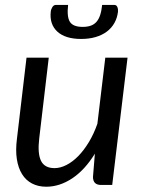

<svg xmlns="http://www.w3.org/2000/svg" viewBox="-20 -736 570 764"><path d="M487.5 -506.5 426.5 0H382.5Q350 0 350 -32L357.5 -124.5Q317.5 -59.5 267.2 -26.2Q217 7 164 7Q132 7 107.5 -5.8Q83 -18.5 67.8 -43Q52.5 -67.5 47 -103Q41.5 -138.5 47.5 -184.5L85.5 -506.5H174L136 -184.5Q129 -125 143.2 -96Q157.5 -67 197 -67Q220 -67 244.5 -79.5Q269 -92 291.5 -115Q314 -138 333.8 -170.8Q353.5 -203.5 367.5 -243.5L399 -506.5ZM309 -629Q327.5 -629 341 -633.8Q354.5 -638.5 363.8 -649Q373 -659.5 378.5 -676Q384 -692.5 386.5 -716.5H434.5Q443.5 -716.5 447 -708Q450.5 -699.5 449.5 -689.5Q446.5 -664.5 435.2 -644.5Q424 -624.5 405 -610.2Q386 -596 360.2 -588.5Q334.5 -581 303 -581Q240 -581 208.2 -610.2Q176.5 -639.5 182 -689.5Q183 -699.5 188.5 -708Q194 -716.5 202.5 -716.5H251Q245.5 -669 258.2 -649Q271 -629 309 -629Z"/></svg>

Font: Lato 2
Style: Italic
Weight: 400
Italic angle: -7°
Designer: Lukasz Dziedzic with Adam Twardoch and Botio Nikoltchev
Foundry: tyPoland Lukasz Dziedzic
Version: Version 2.015; 2015-08-06; http://www.latofonts.com/